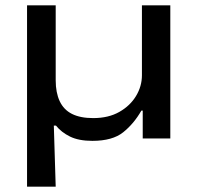

<svg xmlns="http://www.w3.org/2000/svg" viewBox="-20 -517 741 717"><path d="M81 180V-497H188V-217Q188 -171 203 -139Q218 -107 249 -91.5Q280 -76 328 -76Q385 -76 425.5 -99Q466 -122 488 -158.5Q510 -195 510 -236V-497H616V0H513V-104H508Q480 -55 440 -23Q400 9 325 9Q274 9 241.5 -7Q209 -23 189 -48H181L188 180Z"/></svg>

Font: Nunito Sans 7pt Expanded Medium
Style: Regular
Weight: 500
Width: 7
Designer: Vernon Adams
Foundry: Vernon Adams
Version: Version 3.101;gftools[0.9.27]